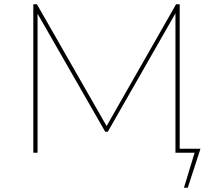

<svg xmlns="http://www.w3.org/2000/svg" viewBox="-20 -720 1015 905"><path d="M847 165 900 -9 914 0H807V-19H925L865 165ZM137 0V-700H154L487 -118H478L810 -700H827V0H807V-671H815L488 -99H476L148 -671H157V0Z"/></svg>

Font: Montserrat Thin
Style: Regular
Weight: 100
Designer: Julieta Ulanovsky
Foundry: Julieta Ulanovsky
Version: Version 9.000